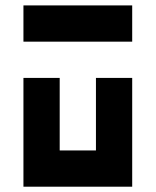

<svg xmlns="http://www.w3.org/2000/svg" viewBox="-20 -704 587 724"><path d="M68.4 -546.9V-683.6H478.5V-546.9ZM68.4 -410.2H205.1V-136.7H341.8V-410.2H478.5V0H68.4Z"/></svg>

Font: DatCub
Style: Bold
Weight: 700
Designer: GGBot
Version: 1.00